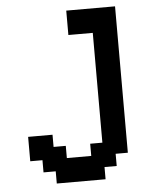

<svg xmlns="http://www.w3.org/2000/svg" viewBox="-51 -542 602 784"><g transform="rotate(-5 250.0 -150.0)"><path d="M50 100H100V150H150V200H350V150H400V100H450V-500H250V-400H350V50H300V100H200V50H150V0H50Z"/></g></svg>

Font: Matrix Sans Video
Style: Regular
Weight: 400
Designer: Brad Neil
Version: Version 1.100